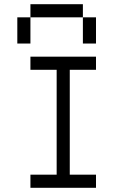

<svg xmlns="http://www.w3.org/2000/svg" viewBox="-20 -895 540 915"><path d="M437.5 0V-62.5H312.5Q312.5 -62.5 312.5 -562.5H437.5V-625H125V-562.5H250Q250 -562.5 250 -62.5H125V0ZM62.5 -812.5Q62.5 -812.5 62.5 -687.5H125Q125 -687.5 125 -812.5ZM375 -812.5Q375 -812.5 375 -687.5H437.5Q437.5 -687.5 437.5 -812.5ZM125 -812.5H375V-875H125Z"/></svg>

Font: Unifont
Style: Regular
Weight: 500
Version: Version 15.1.04